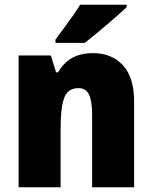

<svg xmlns="http://www.w3.org/2000/svg" viewBox="-20 -786 640 806"><path d="M370.1 -563Q448.7 -563 495.8 -512.2Q543 -461.4 543 -359.9V0H366.7V-305.2Q366.7 -359.9 354.2 -387.9Q341.8 -416 309.1 -416Q265.1 -416 249.8 -376Q234.4 -335.9 234.4 -247.6V0H58.1V-553.2H193.4L215.3 -482.4H223.6Q238.8 -508.8 259.8 -526.9Q280.8 -544.9 308.3 -554Q335.9 -563 370.1 -563ZM511.7 -766.1V-755.9Q498 -742.7 476.1 -723.4Q454.1 -704.1 429.2 -682.9Q404.3 -661.6 379.9 -641.4Q355.5 -621.1 335.9 -606H212.9V-620.1Q229.5 -642.6 248.3 -668Q267.1 -693.4 285.2 -718.8Q303.2 -744.1 316.4 -766.1Z"/></svg>

Font: Open Sans SemiCondensed ExtraBold
Style: Regular
Weight: 800
Width: 4
Designer: Monotype Design Team
Foundry: Monotype Imaging Inc.
Version: Version 3.000